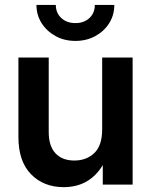

<svg xmlns="http://www.w3.org/2000/svg" viewBox="-20 -749 613 779"><path d="M238.3 10.3Q157.2 10.3 106 -42Q54.7 -94.2 54.7 -193.4V-515.6H177.7V-212.9Q177.7 -156.2 205.1 -127Q232.4 -97.7 281.7 -97.7Q330.6 -97.7 362.5 -127.9Q394.5 -158.2 394.5 -224.1V-515.6H518.1V0H397V-79.1Q342.8 10.3 238.3 10.3ZM286.1 -583Q241.2 -583 205.6 -602.5Q169.9 -622.1 148.9 -655Q127.9 -688 127.9 -729H206.5Q206.5 -696.3 228.8 -675.8Q251 -655.3 286.1 -655.3Q320.8 -655.3 342.8 -675.8Q364.7 -696.3 364.7 -729H443.8Q443.8 -688 423.1 -655Q402.3 -622.1 366.5 -602.5Q330.6 -583 286.1 -583Z"/></svg>

Font: Inter Display SemiBold
Style: Regular
Weight: 600
Designer: Rasmus Andersson
Foundry: rsms
Version: Version 4.001;git-9221beed3